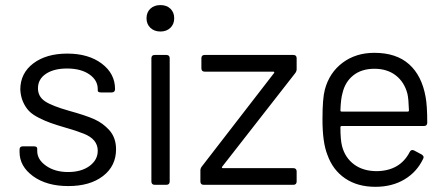

<svg xmlns="http://www.w3.org/2000/svg" viewBox="-20 -720 1745 748"><path d="M246.1 4.9Q162.1 4.9 109.1 -33.4Q56.2 -71.8 56.2 -127.9V-137.2Q56.2 -149.9 68.8 -149.9H111.8Q125 -149.9 125 -141.1V-131.8Q125 -98.1 159.7 -74Q194.3 -49.8 245.1 -49.8Q296.4 -49.8 328.6 -73.2Q360.8 -96.7 360.8 -132.8Q360.8 -177.7 306.2 -199.2Q275.4 -211.4 236.8 -222.2Q200.2 -232.9 177.5 -241Q154.8 -249 130.4 -261.5Q106 -273.9 92.5 -288.1Q79.1 -302.2 69.8 -323.2Q60.5 -344.2 59.1 -371.1Q59.1 -434.6 109.6 -472.9Q160.2 -511.2 242.2 -511.2Q324.7 -511.2 376.5 -472.2Q428.2 -433.1 428.2 -373Q428.2 -359.9 415 -359.9H374Q360.8 -359.9 360.8 -367.2V-373Q360.8 -407.7 327.9 -430.4Q294.9 -453.1 241.2 -453.1Q189.9 -453.1 158.9 -432.4Q127.9 -411.6 127.9 -376Q127.9 -343.8 155.3 -325.4Q182.6 -307.1 250 -288.1Q314 -270.5 347.7 -255.4Q381.3 -240.2 405.8 -212.9Q432.1 -183.6 432.1 -138.2Q432.1 -73.2 381.3 -34.2Q330.6 4.9 246.1 4.9Z M643.8 -611.6Q628.9 -597.2 605 -597.2Q581.1 -597.2 565.9 -611.6Q550.8 -626 550.8 -648.9Q550.8 -671.9 565.7 -686Q580.6 -700.2 605 -700.2Q629.4 -700.2 644 -686Q658.7 -671.9 658.7 -648.9Q658.7 -626 643.8 -611.6ZM627.9 0H583Q569.8 0 569.8 -13.2V-493.2Q569.8 -505.9 583 -505.9H627.9Q641.1 -505.9 641.1 -493.2V-13.2Q641.1 0 627.9 0Z M1122.6 0H773.4Q760.7 0 760.7 -13.2V-56.2Q760.7 -64.5 766.6 -71.8L1047.4 -435.1Q1049.3 -437.5 1048.3 -439.2Q1047.4 -440.9 1044.4 -440.9H777.3Q764.6 -440.9 764.6 -454.1V-493.2Q764.6 -505.9 777.3 -505.9H1122.6Q1135.7 -505.9 1135.7 -493.2V-450.2Q1135.7 -441.9 1129.4 -434.1L845.7 -70.8Q843.8 -68.4 844.7 -66.7Q845.7 -64.9 848.6 -64.9H1122.6Q1135.7 -64.9 1135.7 -51.8V-13.2Q1135.7 0 1122.6 0Z M1448.2 -53.2Q1538.6 -54.7 1576.2 -127.9Q1578.6 -133.3 1583.3 -135Q1587.9 -136.7 1593.3 -133.8L1622.6 -118.2Q1634.3 -110.8 1628.4 -101.1Q1604 -49.8 1555.7 -21Q1507.3 7.8 1442.4 7.8Q1373 7.8 1324.7 -24.9Q1276.4 -57.6 1255.4 -117.2Q1236.3 -165 1236.3 -254.9Q1236.3 -336.9 1245.6 -371.1Q1263.2 -437 1314.7 -475.6Q1366.2 -514.2 1438.5 -514.2Q1523.9 -514.2 1573.7 -469.7Q1623.5 -425.3 1638.2 -341.8Q1644.5 -307.6 1644.5 -242.2Q1644.5 -229 1631.3 -229H1311.5Q1306.2 -229 1306.2 -224.1Q1306.2 -175.3 1312.5 -150.9Q1324.2 -105.5 1359.6 -79.3Q1395 -53.2 1448.2 -53.2ZM1438.5 -452.1Q1389.2 -452.1 1356.9 -426.8Q1324.7 -401.4 1314.5 -357.9Q1307.6 -334.5 1306.2 -290Q1306.2 -285.2 1311.5 -285.2H1568.4Q1573.2 -285.2 1573.2 -290Q1571.8 -334.5 1567.4 -354Q1555.7 -399.9 1522.2 -426Q1488.8 -452.1 1438.5 -452.1Z"/></svg>

Font: Barlow
Style: Regular
Weight: 400
Designer: Jeremy Tribby
Foundry: Jeremy Tribby
Version: Version 1.101